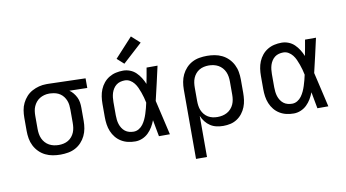

<svg xmlns="http://www.w3.org/2000/svg" viewBox="-90 -993 2581 1432"><g transform="rotate(-10 1200.0 -277.0)"><path d="M299 8Q270 8 241 3Q212 -2 185.5 -15Q159 -28 138 -49Q117 -70 103.5 -96.5Q90 -123 85 -152Q80 -181 80 -210V-310Q80 -338 84.5 -366Q89 -394 101.5 -419.5Q114 -445 133 -466Q152 -487 177 -500.5Q202 -514 229 -521Q256 -528 285 -528Q288 -528 292 -528Q296 -528 300 -528L581 -520V-447L446 -450Q462 -439 475 -423Q488 -407 497 -388.5Q506 -370 509 -350Q512 -330 512 -310V-210Q512 -181 507 -152.5Q502 -124 489.5 -98Q477 -72 457 -50.5Q437 -29 411.5 -15.5Q386 -2 357 3Q328 8 299 8ZM299 -65Q317 -65 335.5 -69Q354 -73 370 -82.5Q386 -92 398 -106.5Q410 -121 417 -138Q424 -155 426.5 -173.5Q429 -192 429 -210V-310Q429 -327 427 -344.5Q425 -362 418.5 -378.5Q412 -395 401.5 -409Q391 -423 376.5 -433Q362 -443 345 -448Q328 -453 311 -454L300 -455Q298 -455 295.5 -455Q293 -455 291 -455Q273 -455 255 -450Q237 -445 221.5 -435.5Q206 -426 194.5 -412Q183 -398 175.5 -381Q168 -364 165.5 -346Q163 -328 163 -310V-210Q163 -191 166 -172.5Q169 -154 176.5 -137Q184 -120 197 -105.5Q210 -91 226.5 -82Q243 -73 261.5 -69Q280 -65 299 -65Z M866 8Q838 8 811 2Q784 -4 760 -18.5Q736 -33 718.5 -54.5Q701 -76 690.5 -101.5Q680 -127 676 -154.5Q672 -182 672 -210V-310Q672 -338 676 -365.5Q680 -393 690.5 -418.5Q701 -444 718.5 -465.5Q736 -487 760 -501.5Q784 -516 811 -522Q838 -528 866 -528Q893 -528 918.5 -518Q944 -508 963 -489.5Q982 -471 996.5 -448Q1011 -425 1021 -400Q1027 -430 1032.5 -460Q1038 -490 1043 -520H1126Q1111 -456 1097 -391.5Q1083 -327 1067 -263Q1083 -198 1097.5 -132Q1112 -66 1128 0H1045Q1039 -31 1033.5 -62Q1028 -93 1022 -125Q1012 -99 998 -75.5Q984 -52 964.5 -33Q945 -14 919 -3Q893 8 866 8ZM866 -66Q887 -66 905.5 -77Q924 -88 936.5 -105Q949 -122 958 -141.5Q967 -161 973.5 -181.5Q980 -202 985.5 -222.5Q991 -243 995 -263Q991 -283 985.5 -303Q980 -323 973 -342.5Q966 -362 957.5 -381Q949 -400 936 -416.5Q923 -433 905 -443.5Q887 -454 866 -454Q849 -454 832 -449.5Q815 -445 801.5 -434.5Q788 -424 778.5 -409Q769 -394 764 -378Q759 -362 757 -344.5Q755 -327 755 -310V-210Q755 -193 757 -175.5Q759 -158 764 -142Q769 -126 778.5 -111Q788 -96 801.5 -85.5Q815 -75 832 -70.5Q849 -66 866 -66ZM885 -577 834 -623 968 -769 1032 -711Z M1288 215V-310Q1288 -339 1293 -367.5Q1298 -396 1310.5 -422Q1323 -448 1343 -469.5Q1363 -491 1388.5 -504.5Q1414 -518 1443 -523Q1472 -528 1501 -528Q1530 -528 1559 -523Q1588 -518 1614.5 -505Q1641 -492 1662 -471Q1683 -450 1696.5 -423.5Q1710 -397 1715 -368Q1720 -339 1720 -310V-210Q1720 -183 1716.5 -156Q1713 -129 1703 -103.5Q1693 -78 1676 -56Q1659 -34 1636 -19Q1613 -4 1586.5 2Q1560 8 1532 8Q1507 8 1481.5 2.5Q1456 -3 1434.5 -17Q1413 -31 1397 -51.5Q1381 -72 1371 -96V215ZM1501 -65Q1520 -65 1538.5 -69Q1557 -73 1573.5 -82Q1590 -91 1603 -105.5Q1616 -120 1623.5 -137Q1631 -154 1634 -172.5Q1637 -191 1637 -210V-310Q1637 -329 1634 -347.5Q1631 -366 1623.5 -383Q1616 -400 1603 -414.5Q1590 -429 1573.5 -438Q1557 -447 1538.5 -451Q1520 -455 1501 -455Q1483 -455 1464.5 -451Q1446 -447 1430 -437.5Q1414 -428 1402 -413.5Q1390 -399 1383 -382Q1376 -365 1373.5 -346.5Q1371 -328 1371 -310V-210Q1371 -192 1373.5 -173.5Q1376 -155 1383 -138Q1390 -121 1402 -106.5Q1414 -92 1430 -82.5Q1446 -73 1464 -69Q1482 -65 1501 -65Z M2066 8Q2038 8 2011 2Q1984 -4 1960 -18.5Q1936 -33 1918.5 -54.5Q1901 -76 1890.5 -101.5Q1880 -127 1876 -154.5Q1872 -182 1872 -210V-310Q1872 -338 1876 -365.5Q1880 -393 1890.5 -418.5Q1901 -444 1918.5 -465.5Q1936 -487 1960 -501.5Q1984 -516 2011 -522Q2038 -528 2066 -528Q2093 -528 2118.5 -518Q2144 -508 2163 -489.5Q2182 -471 2196.5 -448Q2211 -425 2221 -400Q2227 -430 2232.5 -460Q2238 -490 2243 -520H2326Q2311 -456 2297 -391.5Q2283 -327 2267 -263Q2283 -198 2297.5 -132Q2312 -66 2328 0H2245Q2239 -31 2233.5 -62Q2228 -93 2222 -125Q2212 -99 2198 -75.5Q2184 -52 2164.5 -33Q2145 -14 2119 -3Q2093 8 2066 8ZM2066 -66Q2087 -66 2105.5 -77Q2124 -88 2136.5 -105Q2149 -122 2158 -141.5Q2167 -161 2173.5 -181.5Q2180 -202 2185.5 -222.5Q2191 -243 2195 -263Q2191 -283 2185.5 -303Q2180 -323 2173 -342.5Q2166 -362 2157.5 -381Q2149 -400 2136 -416.5Q2123 -433 2105 -443.5Q2087 -454 2066 -454Q2049 -454 2032 -449.5Q2015 -445 2001.5 -434.5Q1988 -424 1978.5 -409Q1969 -394 1964 -378Q1959 -362 1957 -344.5Q1955 -327 1955 -310V-210Q1955 -193 1957 -175.5Q1959 -158 1964 -142Q1969 -126 1978.5 -111Q1988 -96 2001.5 -85.5Q2015 -75 2032 -70.5Q2049 -66 2066 -66Z"/></g></svg>

Font: Bmono
Style: Regular
Weight: 400
Monospace: yes
Designer: Belleve Invis
Foundry: Belleve Invis
Version: Version 11.2.2; ttfautohint (v1.8.2)